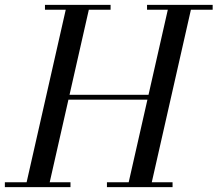

<svg xmlns="http://www.w3.org/2000/svg" viewBox="-60 -770 895 790"><path d="M-40 -20H49.5L210.5 -730H125V-750H395V-730H305.5L226.1 -380H551.1L630.5 -730H545V-750H815V-730H725.5L564.5 -20H650V0H380V-20H469.5L546.6 -360H221.6L144.5 -20H230V0H-40Z"/></svg>

Font: Bodoni* 11
Style: Italic
Weight: 400
Italic angle: -13°
Version: Version 1.002